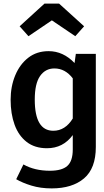

<svg xmlns="http://www.w3.org/2000/svg" viewBox="-20 -828 577 1066"><path d="M267 218Q205 218 154.5 202.5Q104 187 70 167L110 85Q172 120 257 120Q324 120 354 93Q384 66 384 2V-78Q330 -5 241 -5Q173 -5 128 -40Q83 -75 61 -135.5Q39 -196 39 -274Q39 -348 64.5 -409.5Q90 -471 137 -507.5Q184 -544 250 -544Q331 -544 394 -478L401 -529H512V-12Q512 107 446.5 162.5Q381 218 267 218ZM276 -102Q342 -102 384 -170V-393Q342 -448 282 -448Q232 -448 202.5 -406Q173 -364 173 -275Q173 -102 276 -102ZM398 -627 268 -715 138 -627 89 -682 227 -808H308L447 -682Z"/></svg>

Font: Trujillo Medium
Style: Regular
Weight: 500
Designer: Fira Sans original fonts by bBox Type GmbH, Carrois Corporate GbR, & Edenspiekermann AG / Changes by Cristiano Sobral
Foundry: Fira Sans original fonts by bBox Type GmbH, Carrois Corporate GbR, & Edenspiekermann AG / Changes by Cristiano Sobral
Version: Version 4.301;October 17, 2021;FontCreator 14.0.0.2814 64-bi